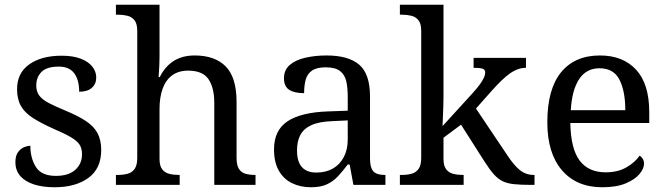

<svg xmlns="http://www.w3.org/2000/svg" viewBox="-20 -780 2809 810"><path d="M210 10Q160 10 123 -2Q86 -14 65.5 -37.5Q45 -61 45 -96Q45 -123 56 -138Q67 -153 81.5 -159Q96 -165 108 -165Q108 -113 131.5 -75.5Q155 -38 216 -38Q269 -38 297.5 -63.5Q326 -89 326 -129Q326 -154 315.5 -170Q305 -186 278.5 -201.5Q252 -217 203 -238Q152 -261 118.5 -282.5Q85 -304 68.5 -332.5Q52 -361 52 -404Q52 -472 103.5 -508.5Q155 -545 240 -545Q288 -545 320.5 -532.5Q353 -520 369.5 -499Q386 -478 386 -453Q386 -426 367.5 -409.5Q349 -393 314 -393Q314 -443 293 -471Q272 -499 228 -499Q177 -499 155 -476.5Q133 -454 133 -419Q133 -394 145.5 -377Q158 -360 185.5 -345.5Q213 -331 257 -313Q310 -291 343 -269Q376 -247 391.5 -218Q407 -189 407 -147Q407 -69 353 -29.5Q299 10 210 10Z M469 0V-42H477Q500 -42 518.5 -47Q537 -52 548 -67.5Q559 -83 559 -114V-650Q559 -680 547.5 -694.5Q536 -709 517.5 -713.5Q499 -718 477 -718H469V-760H653V-540Q653 -522 652 -502.5Q651 -483 650 -469Q649 -455 649 -455H654Q669 -485 690.5 -505.5Q712 -526 739.5 -536Q767 -546 801 -546Q887 -546 932.5 -499.5Q978 -453 978 -350V-114Q978 -83 988 -67.5Q998 -52 1015.5 -47Q1033 -42 1055 -42H1058V0H884V-345Q884 -410 859.5 -446Q835 -482 774 -482Q733 -482 706 -462Q679 -442 666 -405.5Q653 -369 653 -320V-109Q653 -80 664.5 -65.5Q676 -51 694.5 -46.5Q713 -42 735 -42H738V0Z M1291 10Q1247 10 1211.5 -7.5Q1176 -25 1156 -60.5Q1136 -96 1136 -150Q1136 -230 1192.5 -268Q1249 -306 1364 -310L1447 -313V-373Q1447 -409 1441 -436.5Q1435 -464 1415 -480Q1395 -496 1354 -496Q1316 -496 1296 -482Q1276 -468 1269.5 -443.5Q1263 -419 1263 -387Q1221 -387 1199.5 -401.5Q1178 -416 1178 -450Q1178 -485 1202.5 -506Q1227 -527 1268 -536.5Q1309 -546 1358 -546Q1450 -546 1495.5 -507Q1541 -468 1541 -373V-114Q1541 -86 1547 -70.5Q1553 -55 1567 -48.5Q1581 -42 1603 -42H1606V0H1471L1455 -86H1447Q1426 -58 1406 -36.5Q1386 -15 1359.5 -2.5Q1333 10 1291 10ZM1314 -52Q1355 -52 1384.5 -69Q1414 -86 1430.5 -117.5Q1447 -149 1447 -191V-272L1383 -269Q1326 -267 1293.5 -252Q1261 -237 1247 -210.5Q1233 -184 1233 -145Q1233 -114 1242 -93.5Q1251 -73 1269 -62.5Q1287 -52 1314 -52Z M1667 0V-42H1675Q1698 -42 1716.5 -47Q1735 -52 1746 -67.5Q1757 -83 1757 -114V-650Q1757 -680 1745.5 -694.5Q1734 -709 1715.5 -713.5Q1697 -718 1675 -718H1667V-760H1851V-374Q1851 -361 1850.5 -340Q1850 -319 1849 -298Q1848 -277 1847.5 -262.5Q1847 -248 1847 -248L1972 -385Q1994 -409 2005.5 -425.5Q2017 -442 2022 -453.5Q2027 -465 2027 -474Q2027 -487 2015 -490.5Q2003 -494 1978 -494V-536H2199V-494Q2182 -494 2165 -488Q2148 -482 2131 -470Q2114 -458 2096 -440.5Q2078 -423 2058 -401L1988 -322L2121 -124Q2147 -84 2172.5 -63Q2198 -42 2232 -42H2235V0H2221Q2178 0 2149 -3Q2120 -6 2100.5 -15.5Q2081 -25 2063.5 -44.5Q2046 -64 2025 -97L1925 -254L1851 -199V-109Q1851 -80 1862.5 -65.5Q1874 -51 1892.5 -46.5Q1911 -42 1933 -42H1936V0Z M2521 10Q2412 10 2350.5 -62Q2289 -134 2289 -264Q2289 -404 2347 -475Q2405 -546 2511 -546Q2608 -546 2663.5 -486Q2719 -426 2719 -307V-261H2386Q2388 -152 2425.5 -102.5Q2463 -53 2535 -53Q2587 -53 2623.5 -74.5Q2660 -96 2678 -123Q2685 -120 2691 -111Q2697 -102 2697 -89Q2697 -69 2678 -46Q2659 -23 2620 -6.5Q2581 10 2521 10ZM2618 -315Q2618 -395 2593.5 -443.5Q2569 -492 2509 -492Q2454 -492 2423.5 -446.5Q2393 -401 2388 -315Z"/></svg>

Font: Noto Serif Armenian
Style: Regular
Weight: 400
Designer: Monotype Design Team
Foundry: Monotype Imaging Inc.
Version: Version 2.007